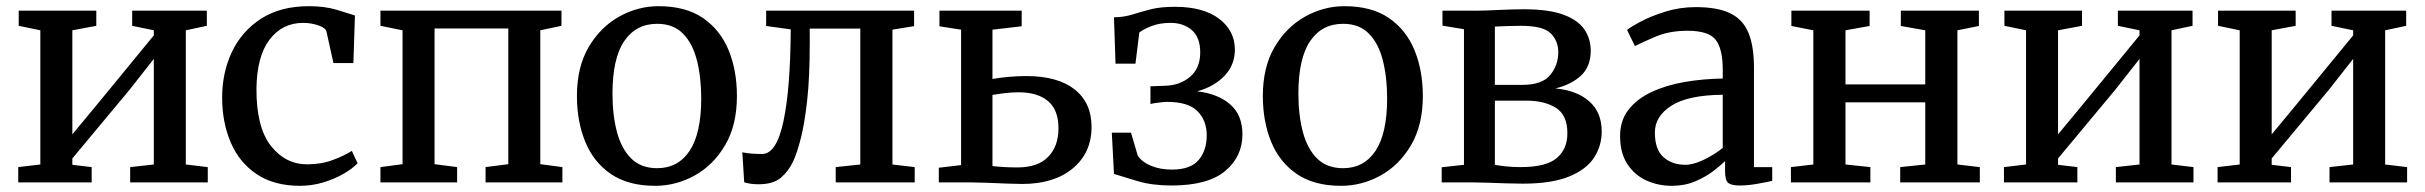

<svg xmlns="http://www.w3.org/2000/svg" viewBox="-20 -590 7844 621"><path d="M39 0V-49.5L110.5 -58V-492L40.5 -506.5V-555.5H291.5V-506.5L214 -492V-155.5L287 -243.5L477.5 -475.5V-492L407.5 -506.5V-555.5H649V-506.5L581 -492V-58L652 -49.5V0H401V-49.5L477.5 -58V-399.5L398.5 -299L214 -77.5V-57L276.5 -49.5V0Z M698.5 -272Q698 -354 730 -421.8Q762 -489.5 824.8 -529.8Q887.5 -570 979 -570Q1030 -570 1068.5 -558.5Q1107 -547 1128 -540L1123 -386H1058.5L1036 -487.5Q1033.5 -500 1009.5 -508Q985.5 -516 960.5 -516Q893 -516 851.8 -461.8Q810.5 -407.5 809.5 -302.5Q809 -178.5 856 -118.5Q903 -58.5 973.5 -58.5Q1019.5 -58.5 1057.2 -72.8Q1095 -87 1118 -102L1136.5 -62Q1120 -44.5 1091 -27.8Q1062 -11 1025.5 0Q989 11 950.5 11Q866.5 11 810.5 -26.5Q754.5 -64 726.8 -128Q699 -192 698.5 -272Z M1210.5 0V-49.5L1282 -59V-492L1210.5 -506.5V-555.5H1796V-506.5L1727.5 -492V-59L1799 -49.5V0H1550.5V-49.5L1624 -59V-498H1385.5V-59L1458.5 -49.5V0Z M1846 -279.5Q1846 -373 1884 -437.8Q1922 -502.5 1982.5 -536.2Q2043 -570 2110 -570Q2198 -570 2254 -531.5Q2310 -493 2336.8 -427.2Q2363.5 -361.5 2363.5 -279.5Q2363.5 -185.5 2325.5 -120.8Q2287.5 -56 2227 -22.5Q2166.5 11 2099 11Q2011.5 11 1955.5 -27.5Q1899.5 -66 1872.8 -131.8Q1846 -197.5 1846 -279.5ZM2105.5 -46Q2173 -46 2210.5 -102.2Q2248 -158.5 2248 -272Q2248 -340.5 2234 -395.2Q2220 -450 2188.8 -481.5Q2157.5 -513 2105.5 -513Q2037 -513 1999 -457Q1961 -401 1961 -287Q1961 -217.5 1975.5 -163Q1990 -108.5 2021.8 -77.2Q2053.5 -46 2105.5 -46Z M2433.5 6Q2418 6 2406 4Q2394 2 2387 -0.5L2381 -97.5Q2404.5 -92 2445 -92Q2491.5 -92 2514 -197.8Q2536.5 -303.5 2537.5 -495L2458 -506V-555.5H2936.5V-505.5L2866.5 -494V-58L2938.5 -49.5V0H2683V-49.5L2762.5 -58V-497.5H2599V-449Q2599 -341 2590.8 -266Q2582.5 -191 2570.2 -143Q2558 -95 2545.5 -68.5Q2531 -37 2506 -15.5Q2481 6 2433.5 6Z M3016.5 0V-47.5L3088.5 -56V-494L3018.5 -505V-555.5H3284.5V-505L3190 -494V-334.5Q3210.5 -338.5 3240.5 -341.2Q3270.5 -344 3299.5 -344Q3401 -344 3455.8 -300.8Q3510.5 -257.5 3510.5 -179.5Q3510.5 -96 3450 -45.5Q3389.5 5 3286 5Q3269 5 3237 3.8Q3205 2.5 3172.8 1.2Q3140.5 0 3123.5 0ZM3271 -48.5Q3337 -48.5 3370.2 -82.8Q3403.5 -117 3403.5 -175Q3403.5 -235 3369.5 -263.2Q3335.5 -291.5 3275 -291.5Q3253.5 -291.5 3230.2 -288.8Q3207 -286 3190 -283V-53Q3225 -48.5 3271 -48.5Z M3769 10Q3707.5 10 3660 -4Q3612.5 -18 3583 -27.5L3576 -161H3638L3660 -86.5Q3673.5 -66 3702.8 -53.8Q3732 -41.5 3770.5 -41.5Q3830.5 -41.5 3856.8 -72.5Q3883 -103.5 3883 -152Q3883 -200.5 3853 -230.5Q3823 -260.5 3755 -260.5Q3746.5 -260.5 3726.5 -258Q3706.5 -255.5 3701 -253.5V-311L3746.5 -312.5Q3796 -313.5 3829 -341.5Q3862 -369.5 3862 -420.5Q3862 -469 3835 -492.5Q3808 -516 3766 -516Q3731 -516 3704.8 -505.8Q3678.5 -495.5 3665 -485L3652.5 -384H3588L3583 -534Q3615.5 -534.5 3642.5 -543Q3669.5 -551.5 3701.2 -559.8Q3733 -568 3780.5 -568Q3871.5 -568 3922.8 -529.5Q3974 -491 3974 -429.5Q3974 -379.5 3940.2 -344.5Q3906.5 -309.5 3852 -294.5Q3919 -287 3958.8 -252.5Q3998.5 -218 3998.5 -155.5Q3998.5 -83.5 3942.5 -36.8Q3886.5 10 3769 10Z M4064.5 -279.5Q4064.5 -373 4102.5 -437.8Q4140.5 -502.5 4201 -536.2Q4261.5 -570 4328.5 -570Q4416.5 -570 4472.5 -531.5Q4528.5 -493 4555.2 -427.2Q4582 -361.5 4582 -279.5Q4582 -185.5 4544 -120.8Q4506 -56 4445.5 -22.5Q4385 11 4317.5 11Q4230 11 4174 -27.5Q4118 -66 4091.2 -131.8Q4064.5 -197.5 4064.5 -279.5ZM4324 -46Q4391.5 -46 4429 -102.2Q4466.5 -158.5 4466.5 -272Q4466.5 -340.5 4452.5 -395.2Q4438.5 -450 4407.2 -481.5Q4376 -513 4324 -513Q4255.5 -513 4217.5 -457Q4179.5 -401 4179.5 -287Q4179.5 -217.5 4194 -163Q4208.5 -108.5 4240.2 -77.2Q4272 -46 4324 -46Z M4905 4Q4881.5 4 4851.2 3Q4821 2 4793.2 1Q4765.5 0 4749.5 0H4643V-49L4715 -57V-495.5L4645.5 -507V-555.5H4758Q4783 -555.5 4827.2 -557.8Q4871.5 -560 4909 -560Q4989.5 -560 5036.8 -542.5Q5084 -525 5104.5 -494.8Q5125 -464.5 5125 -426Q5125 -374.5 5093.2 -345.2Q5061.5 -316 5010.5 -304Q5080.5 -297.5 5120.5 -262Q5160.5 -226.5 5160.5 -165Q5160.5 -118 5135.5 -79.8Q5110.5 -41.5 5054.5 -18.8Q4998.5 4 4905 4ZM4815 -315.5H4904Q4968 -315.5 4994 -347.5Q5020 -379.5 5020 -420.5Q5020 -458.5 4995.2 -482.5Q4970.5 -506.5 4900 -506.5Q4878.5 -506.5 4856.5 -505.8Q4834.5 -505 4815 -504ZM4897.5 -49.5Q4981 -49.5 5015.2 -78.8Q5049.5 -108 5049.5 -159Q5049.5 -218 5012.5 -241.2Q4975.5 -264.5 4916.5 -264.5H4815V-57Q4826.5 -54.5 4849.5 -52Q4872.5 -49.5 4897.5 -49.5Z M5220 -150Q5220 -200.5 5247.5 -235.5Q5275 -270.5 5322 -292.5Q5369 -314.5 5428.5 -324.8Q5488 -335 5552 -336V-364.5Q5552 -432 5529.2 -461.2Q5506.5 -490.5 5438 -490.5Q5380 -490.5 5336 -472Q5292 -453.5 5268 -441L5242.5 -493Q5252.5 -502 5285.8 -519.8Q5319 -537.5 5366 -552.2Q5413 -567 5464.5 -567Q5534.5 -567 5575.8 -547.2Q5617 -527.5 5635 -484.2Q5653 -441 5653 -370.5V-49.5H5712V-5Q5695 -1 5663.8 4.5Q5632.5 10 5607.5 10Q5581 10 5570.2 2Q5559.5 -6 5559.5 -36V-69Q5547 -56.5 5522.5 -37.5Q5498 -18.5 5463.8 -3.8Q5429.5 11 5387.5 11Q5342.5 11 5304.5 -6.5Q5266.5 -24 5243.2 -59.8Q5220 -95.5 5220 -150ZM5431 -57Q5457.5 -57 5491.8 -73.8Q5526 -90.5 5552 -111.5V-283.5Q5439.5 -282.5 5386 -248.2Q5332.5 -214 5332.5 -161.5Q5332.5 -106 5360.5 -81.5Q5388.5 -57 5431 -57Z M5772.5 0V-49.5L5845 -58V-492L5774 -506V-555.5H6027V-506L5949 -492V-317H6207V-492L6128 -506V-555.5H6380.5V-506L6311 -492V-58L6383.5 -49.5V0H6126V-49.5L6207 -58V-259H5949V-58L6029.5 -49.5V0Z M6461.5 0V-49.5L6533 -58V-492L6463 -506.5V-555.5H6714V-506.5L6636.5 -492V-155.5L6709.5 -243.5L6900 -475.5V-492L6830 -506.5V-555.5H7071.5V-506.5L7003.5 -492V-58L7074.5 -49.5V0H6823.5V-49.5L6900 -58V-399.5L6821 -299L6636.5 -77.5V-57L6699 -49.5V0Z M7152.5 0V-49.5L7224 -58V-492L7154 -506.5V-555.5H7405V-506.5L7327.5 -492V-155.5L7400.5 -243.5L7591 -475.5V-492L7521 -506.5V-555.5H7762.5V-506.5L7694.5 -492V-58L7765.5 -49.5V0H7514.5V-49.5L7591 -58V-399.5L7512 -299L7327.5 -77.5V-57L7390 -49.5V0Z"/></svg>

Font: Merriweather
Style: Regular
Weight: 400
Designer: Eben Sorkin
Foundry: Eben Sorkin
Version: Version 2.100; ttfautohint (v1.7.19-72a1) -l 8 -r 50 -G 200 